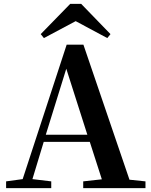

<svg xmlns="http://www.w3.org/2000/svg" viewBox="-20 -977 785 997"><path d="M373 -867.2 208 -779.3 191.4 -799.8 344.7 -957H401.4L553.7 -799.8L537.1 -779.3ZM217.8 -277.3H433.6L324.2 -620.1ZM652.3 -43.9 735.4 -35.2V0H412.1V-35.2L508.8 -45.9L446.3 -240.2H207L148.4 -46.9L246.1 -35.2V0H11.7V-35.2L97.7 -46.9L326.2 -745.1H413.1Z"/></svg>

Font: GenYoMin TW TTF Bold
Style: Regular
Weight: 700
Version: Version 1.300